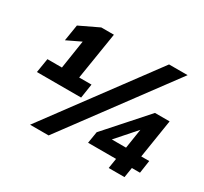

<svg xmlns="http://www.w3.org/2000/svg" viewBox="-147 -926 1219 1147"><g transform="rotate(30 462.5 -352.5)"><path d="M54 -282 70 -380H170L200 -576L104 -530L122 -642L254 -705H341L289 -380H374L359 -282ZM304 11H176L715 -716H843ZM712 0 723 -69H530L543 -149L787 -423H888L846 -157H901L888 -69H832L821 0ZM741 -157 762 -292 643 -157Z"/></g></svg>

Font: Mulish ExtraBold
Style: Italic
Weight: 800
Italic angle: -9°
Designer: Vernon Adams
Foundry: Vernon Adams
Version: Version 3.603; ttfautohint (v1.8.3)